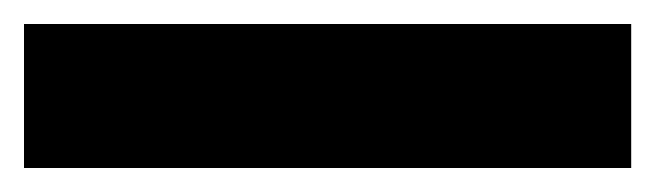

<svg xmlns="http://www.w3.org/2000/svg" viewBox="-23 -900 546 160"><path d="M503 -760V-880H-3V-760Z"/></svg>

Font: Noto Sans Malayalam Black
Style: Regular
Weight: 900
Designer: Jelle Bosma - Monotype Design Team
Foundry: Monotype Imaging Inc.
Version: Version 2.104